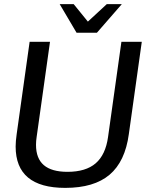

<svg xmlns="http://www.w3.org/2000/svg" viewBox="-20 -903 749 933"><path d="M56 -191Q56 -216 61 -251L124 -700H223L158 -237Q155 -218 155 -199Q155 -133 193 -100.5Q231 -68 308 -68Q397 -68 445 -109.5Q493 -151 505 -237L570 -700H669L606 -251Q588 -118 512.5 -54Q437 10 297 10Q56 10 56 -191ZM270 -883H338L407 -798L499 -883H572L451 -744H352Z"/></svg>

Font: Krub Medium
Style: Italic
Weight: 500
Italic angle: -8°
Designer: Ekaluck Peanpanawate
Foundry: Cadson Demak Co.,Ltd.
Version: Version 1.000; ttfautohint (v1.6)